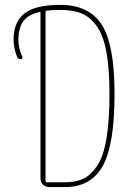

<svg xmlns="http://www.w3.org/2000/svg" viewBox="-20 -760 540 780"><path d="M165 -710.9V-25.4Q165 -20.5 169.9 -19.5H245.1Q289.1 -19.5 319.3 -34.2Q349.6 -48.8 375 -86.9Q400.4 -125 412.6 -198.2Q424.8 -271.5 424.8 -379.9Q424.8 -483.4 411.6 -552.2Q398.4 -621.1 370.6 -657.2Q342.8 -693.4 309.1 -706.5Q275.4 -719.7 224.6 -719.7Q193.4 -719.7 169.9 -716.8Q165 -716.8 165 -710.9ZM64.5 -519.5Q52.7 -519.5 48.8 -530.3Q35.2 -566.4 35.2 -599.6Q35.2 -670.9 79.6 -705.6Q124 -740.2 224.6 -740.2Q341.8 -740.2 393.6 -659.2Q445.3 -578.1 445.3 -379.9Q445.3 -169.9 397 -85Q348.6 0 245.1 0H179.7Q165 0 154.8 -9.8Q144.5 -19.5 144.5 -35.2V-707Q144.5 -712.9 139.6 -710.9Q89.8 -699.2 72.3 -670.4Q54.7 -641.6 54.7 -599.6Q54.7 -563.5 70.3 -530.3Q74.2 -519.5 64.5 -519.5Z"/></svg>

Font: Rounded-X Mgen+ 2m thin
Style: Regular
Weight: 100
Designer: [Source Han Sans]
Ryoko NISHIZUKA  (kana & ideographs); Paul D. Hunt (Latin, Greek & Cyrillic); Wenlong ZHANG  (bopomofo
Version: Version 1.059.20150602